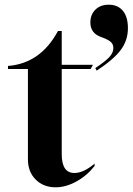

<svg xmlns="http://www.w3.org/2000/svg" viewBox="-20 -784 565 818"><path d="M392 -483 386 -494Q431 -524 446 -541Q463 -560 463 -579Q463 -597 450 -607Q437 -617 414 -625Q365 -641 365 -688Q365 -722 386.5 -743Q408 -764 443 -764Q482 -764 503.5 -738Q525 -712 525 -664Q525 -613 495.5 -572.5Q466 -532 392 -483ZM217 14Q165 14 132 -19Q99 -52 99 -105V-490H14V-503Q153 -514 227 -652H243V-508H376L366 -490H243V-127Q243 -47 297 -47Q336 -47 383 -87V-77Q350 -35 305 -10.5Q260 14 217 14Z"/></svg>

Font: Gloock
Style: Regular
Weight: 400
Designer: Duarte Pinto
Foundry: Duarte Pinto
Version: Version 1.000